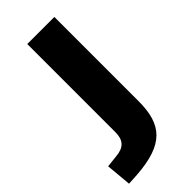

<svg xmlns="http://www.w3.org/2000/svg" viewBox="-295 -585 827 827"><g transform="rotate(-45 118.5 -171.5)"><path d="M2 193.4C175.8 181.2 232.4 117.2 232.4 -25.4V-539.1H67.4V-2C67.4 46.4 45.4 69.8 -4.9 73.7L-58.6 79.6L-47.9 196.3Z"/></g></svg>

Font: Winston ExtraBold
Style: Regular
Weight: 800
Designer: Vernon Adams, Kim Jin-seong, David Berlow, Cristiano Sobral
Foundry: The Winston Project Authors
Version: Version 3.004